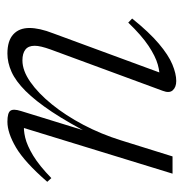

<svg xmlns="http://www.w3.org/2000/svg" viewBox="-9 -477 496 518"><g transform="rotate(90 239.0 -218.0)"><path d="M279.5 -26.5 339.5 -221 346 -222Q311.5 -155 281.8 -110.2Q252 -65.5 225.5 -39Q199 -12.5 174 -1.2Q149 10 124.5 10Q90 10 72.8 -5.8Q55.5 -21.5 55.5 -49.5Q55.5 -62.5 59 -78.5Q62.5 -94.5 70.5 -115L181 -415L193.5 -400Q177 -402 154.5 -395.8Q132 -389.5 103.8 -370.8Q75.5 -352 41 -316L30 -326.5Q67 -372.5 97.8 -398.5Q128.5 -424.5 153.8 -435Q179 -445.5 198.5 -445.5Q215 -445.5 223.5 -436.2Q232 -427 225 -409L113.5 -106.5Q108.5 -92.5 106 -82Q103.5 -71.5 103.5 -63.5Q103.5 -46.5 113.8 -38.5Q124 -30.5 143 -30.5Q170.5 -30.5 201 -51.8Q231.5 -73 261.5 -110Q291.5 -147 316.8 -195Q342 -243 358.5 -296L402 -435.5H448.5L321.5 -22L314 -35Q330 -33 351.2 -38Q372.5 -43 399.8 -59.5Q427 -76 460.5 -108.5L470.5 -97.5Q417.5 -36.5 378 -13.2Q338.5 10 308.5 10Q284.5 10 278.8 2Q273 -6 279.5 -26.5Z"/></g></svg>

Font: Newsreader 24pt Light
Style: Italic
Weight: 300
Italic angle: -17°
Designer: Hugues Gentile
Foundry: Production Type
Version: Version 1.003